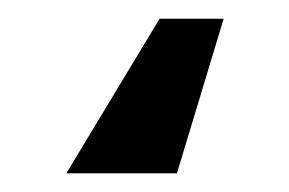

<svg xmlns="http://www.w3.org/2000/svg" viewBox="-20 20 309 205"><path d="M168.9 205.1H50.8L150.4 40H218.8Z"/></svg>

Font: Pretendard Std SemiBold
Style: Regular
Weight: 600
Designer: Base glyphs from Inter by Rasmus Andersson; Hangeul glyphs from Noto Sans CJK(Source Han Sans) by Jang Soo-young and Kan
Foundry: Kil Hyung-jin
Version: Version 1.309